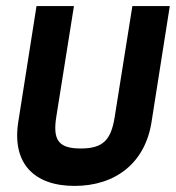

<svg xmlns="http://www.w3.org/2000/svg" viewBox="-20 -600 578 631"><path d="M40 -199C19 -64 91 11 225 11C359 11 457 -64 478 -199L538 -580H415L357 -216C345 -139 318 -112 245 -112C172 -112 153 -140 165 -216L223 -580H100Z"/></svg>

Font: Charger Pro
Style: UltraNarObl
Weight: 900
Designer: Jasper
Foundry: Cannot Into Space Fonts
Version: Version 1.09